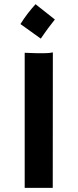

<svg xmlns="http://www.w3.org/2000/svg" viewBox="-20 -906 374 926"><path d="M99.1 -651.4Q147.9 -649.4 158.2 -649.4H193.4Q219.2 -649.4 234.9 -653.3L234.4 0H99.1ZM78.6 -790Q110.4 -840.8 151.4 -885.7L244.6 -812Q220.2 -780.8 211.4 -769L194.3 -745.1Q186 -733.9 176.8 -719.7Z"/></svg>

Font: HammersmithOne
Style: Regular
Weight: 400
Designer: Nicole Fally
Foundry: Nicole Fally
Version: Version 1.003